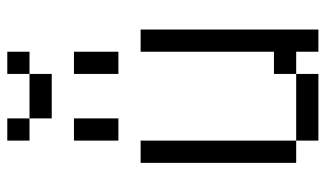

<svg xmlns="http://www.w3.org/2000/svg" viewBox="-208 -708 915 540"><g transform="rotate(-90 250.0 -437.5)"><path d="M375 -812.5V-875H312.5V-812.5H187.5V-750H312.5V-812.5ZM125 -62.5V0H312.5V-62.5ZM125 -62.5V-500H62.5V-62.5ZM375 -62.5V0H437.5Q437.5 0 437.5 -500H375Q375 -500 375 -125H312.5V-62.5ZM125 -687.5Q125 -687.5 125 -562.5H187.5Q187.5 -562.5 187.5 -687.5ZM312.5 -687.5Q312.5 -687.5 312.5 -562.5H375Q375 -562.5 375 -687.5ZM187.5 -812.5V-875H125V-812.5Z"/></g></svg>

Font: CalcUnifontExMono
Style: Regular
Weight: 500
Version: Version 15.0.06